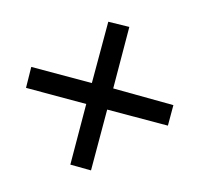

<svg xmlns="http://www.w3.org/2000/svg" viewBox="-90 -647 611 587"><g transform="rotate(-30 215.0 -353.5)"><path d="M351.1 -537.1 398.9 -491.2 262.2 -353 396 -216.8 350.1 -170.9 213.9 -306.2 78.1 -169.9 32.2 -216.8 167 -353 32.2 -487.8 78.1 -535.2 213.9 -399.9Z"/></g></svg>

Font: Noto Sans Thai Looped ExtraCond
Style: Regular
Weight: 400
Width: 2
Designer: Sasikarn Vongin, Ben Mitchell
Foundry: The Fontpad Ltd
Version: Version 1.00